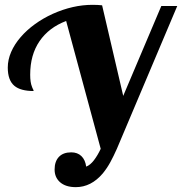

<svg xmlns="http://www.w3.org/2000/svg" viewBox="-20 -770 754 795"><path d="M228 -16.1Q206.1 -36.1 206.1 -67.9Q206.1 -101.6 223.9 -120.4Q241.7 -139.2 274.9 -139.2Q300.8 -139.2 316.9 -123.8Q333 -108.4 336.9 -80.1Q353.5 -86.4 368.9 -106.4Q384.3 -126.5 397 -153.8L253.9 -683.1Q182.6 -656.2 143.8 -599.6Q105 -543 105 -460.9Q105 -428.7 112.3 -411.1Q114.3 -404.8 117.2 -399.9Q119.1 -396.5 119.1 -393.1Q65.4 -393.1 39.6 -414.6Q12.2 -437.5 12.2 -490.2Q12.2 -522.5 26.1 -554.7Q40 -586.9 65.9 -616.7Q90.8 -645.5 124.5 -669.9Q158.2 -694.3 197.8 -712.4Q281.7 -750 362.8 -750Q385.3 -750 402.8 -748L490.2 -373L647.9 -745.1H713.9L463.9 -153.8Q450.2 -123 436.8 -98.4Q423.3 -73.7 405.8 -52.2Q357.4 4.9 293.9 4.9Q251.5 4.9 228 -16.1Z"/></svg>

Font: Pattaya
Style: Regular
Weight: 400
Designer: Pablo Impallari / Thai characters Designed by Thanarat Vachiruckul and Suppakit Chalermlarp
Foundry: Pablo Impallari
Version: Version 1.007;September 16, 2023;FontCreator 15.0.0.2934 64-